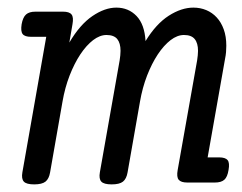

<svg xmlns="http://www.w3.org/2000/svg" viewBox="-20 -482 640 507"><path d="M102.1 -384.8H62Q45.4 -384.8 39.8 -392.1Q34.2 -399.4 37.1 -418Q40.5 -436.5 48.8 -443.8Q57.1 -451.2 73.7 -451.2H146.5Q163.1 -451.2 168.9 -443.8Q174.8 -436.5 171.4 -418L163.1 -369.6Q190.9 -417 223.9 -439.5Q256.8 -461.9 287.1 -461.9Q319.3 -461.9 340.6 -439.7Q361.8 -417.5 364.3 -373.5Q392.1 -418.9 425.5 -440.4Q459 -461.9 490.7 -461.9Q508.8 -461.9 524.7 -455.3Q540.5 -448.7 552.2 -436Q564 -423.3 570.8 -404.5Q577.6 -385.7 577.6 -361.3Q577.6 -353 576.9 -344.5Q576.2 -335.9 574.2 -326.2L528.3 -66.4H558.6Q575.2 -66.4 581.1 -59.1Q586.9 -51.8 583.5 -33.2Q580.6 -14.6 572.3 -7.3Q564 0 547.4 0H474.6Q458 0 451.9 -7.3Q445.8 -14.6 449.2 -33.2L500.5 -322.3Q501.5 -329.1 502.2 -335.7Q502.9 -342.3 502.9 -347.7Q502.9 -368.2 494.1 -378.9Q485.4 -389.6 465.8 -389.6Q448.2 -389.6 430.4 -376Q412.6 -362.3 396.7 -338.4Q380.9 -314.5 368.4 -282.5Q356 -250.5 349.6 -213.4L316.9 -26.9Q314 -9.8 304.7 -2.4Q295.4 4.9 274.9 4.9Q254.4 4.9 247.6 -2.4Q240.7 -9.8 243.7 -26.9L295.9 -322.3Q296.9 -329.1 297.6 -335.4Q298.3 -341.8 298.3 -347.7Q298.3 -368.2 289.6 -378.9Q280.8 -389.6 261.2 -389.6Q243.7 -389.6 225.8 -376Q208 -362.3 192.1 -338.4Q176.3 -314.5 163.8 -282.5Q151.4 -250.5 145 -213.4L112.3 -26.9Q109.4 -9.8 100.1 -2.4Q90.8 4.9 70.3 4.9Q49.8 4.9 43 -2.4Q36.1 -9.8 39.1 -26.9Z"/></svg>

Font: Courier Prime
Style: Italic
Weight: 400
Monospace: yes
Designer: Alan Dague-Greene
Foundry: Quote-Unquote Apps
Version: Version 1.202